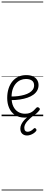

<svg xmlns="http://www.w3.org/2000/svg" viewBox="-20 -1468 566 2426"><path d="M293 18Q219 18 169.5 -15Q120 -48 95.5 -104Q71 -160 71 -229Q71 -294 88 -347.5Q105 -401 136.5 -439.5Q168 -478 212 -498.5Q256 -519 311 -519Q365 -519 399 -502Q433 -485 450 -456.5Q467 -428 467 -393Q467 -355 450 -324.5Q433 -294 402 -271.5Q371 -249 328 -234Q285 -219 232 -211Q179 -203 120 -203V-249Q165 -248 207.5 -253.5Q250 -259 287 -269.5Q324 -280 352 -297Q380 -314 395.5 -337Q411 -360 411 -390Q411 -430 383.5 -450Q356 -470 307 -470Q272 -470 239.5 -456Q207 -442 181.5 -413.5Q156 -385 141 -342Q126 -299 126 -240Q126 -168 149 -122Q172 -76 210.5 -53.5Q249 -31 296 -31Q335 -31 360.5 -42Q386 -53 404.5 -70Q423 -87 439 -106Q448 -114 455.5 -113.5Q463 -113 472 -107Q480 -101 483 -93Q486 -85 479 -77Q463 -53 436.5 -31Q410 -9 374 4.5Q338 18 293 18ZM322 244Q285 244 261 222Q237 200 237 157Q237 132 247 109Q257 86 274.5 63.5Q292 41 316.5 20Q341 -1 371 -23H415V-17Q392 0 369 20Q346 40 327.5 60.5Q309 81 298 102.5Q287 124 287 145Q287 171 298 184Q309 197 329 197Q345 197 365 188Q385 179 405 158Q411 151 418 150.5Q425 150 431 156Q439 163 440.5 171Q442 179 437 187Q424 204 404 217Q384 230 362.5 237Q341 244 322 244ZM0 928H526V938H0ZM0 -20H526V0H0ZM0 -505H526V-500H0ZM0 -1448H526V-1438H0Z"/></svg>

Font: Playwrite ID Guides
Style: Regular
Weight: 400
Designer: Veronika Burian, José Scaglione
Foundry: TypeTogether
Version: Version 1.003